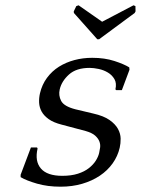

<svg xmlns="http://www.w3.org/2000/svg" viewBox="-20 -693 531 724"><path d="M331.2 -265 263.9 -281C235.6 -288.3 217.8 -298.8 210.6 -312.5C203.5 -326.2 201.6 -340.7 205.2 -356C210 -376.7 221.6 -395.3 240.1 -412C258.6 -428.7 284.6 -437 317.9 -437C327.9 -437 339.2 -435.7 352 -433C364.7 -430.3 376.3 -425.8 386.8 -419.5C397.4 -413.2 405.6 -404.8 411.6 -394.5C417.5 -384.2 418.7 -371.3 415.2 -356L418.5 -353H439.5L468.3 -430L467.4 -439C454.5 -447 435.9 -455 411.4 -463C386.9 -471 359 -475 327.7 -475C304.3 -475 282 -472.2 260.7 -466.5C239.4 -460.8 220 -452.5 202.4 -441.5C184.9 -430.5 169.8 -416.5 157.2 -399.5C144.6 -382.5 135.8 -363 130.7 -341C128 -329 126.9 -317.2 127.5 -305.5C128.2 -293.8 131.3 -282.8 136.9 -272.5C142.5 -262.2 151.3 -252.7 163.3 -244C175.3 -235.3 191.7 -228.3 212.5 -223L302.9 -199C319.2 -194.3 331.2 -188.5 338.9 -181.5C346.6 -174.5 351.9 -167.2 354.8 -159.5C357.7 -151.8 358.6 -144.2 357.5 -136.5C356.4 -128.8 355.2 -122 353.8 -116C351.6 -106.7 347.4 -97 341.1 -87C334.8 -77 326.1 -67.7 315.1 -59C304.1 -50.3 290.3 -43.3 273.8 -38C257.2 -32.7 237.6 -30 214.9 -30C176.9 -30 150 -39.2 134.3 -57.5C118.5 -75.8 114.3 -101 121.7 -133L119.6 -137H96.6L57.8 -34L57.8 -25C72.4 -16.3 93.1 -8.2 119.6 -0.5C146.2 7.2 175.8 11 208.5 11C237.8 11 265 7.3 290 0C315 -7.3 337.2 -17.5 356.5 -30.5C375.9 -43.5 392 -59 404.8 -77C417.6 -95 426.5 -114.7 431.4 -136C433.9 -146.7 435 -158.2 434.9 -170.5C434.7 -182.8 431.3 -195 424.8 -207C418.2 -219 407.6 -230.2 393 -240.5C378.4 -250.8 357.8 -259 331.2 -265ZM346.8 -545H353.8L487.7 -644L491.1 -650L490.7 -670L483.4 -673L365.1 -611L276.4 -673L267.7 -670L258.1 -650L258.7 -644Z"/></svg>

Font: Quattrocento
Style: Italic
Weight: 400
Italic angle: -13°
Designer: Pablo Impallari
Foundry: Pablo Impallari, Igino Marini, Branda Gallo
Version: Version 2.000